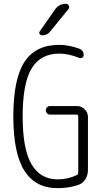

<svg xmlns="http://www.w3.org/2000/svg" viewBox="-20 -975 540 1005"><path d="M267.6 -924.8Q289.1 -955.1 325.2 -955.1Q335.9 -955.1 340.3 -944.8Q344.7 -934.6 337.9 -926.8L242.2 -809.6Q227.5 -790 200.2 -790Q192.4 -790 187.5 -797.4Q182.6 -804.7 188.5 -811.5ZM280.3 9.8Q166 9.8 107.9 -81.1Q49.8 -171.9 49.8 -365.2Q49.8 -562.5 108.4 -651.4Q167 -740.2 290 -740.2Q338.9 -740.2 393.6 -720.7Q418 -711.9 418 -686.5Q418 -677.7 410.6 -673.3Q403.3 -668.9 394.5 -671.9Q339.8 -694.3 290 -694.3Q192.4 -694.3 145.5 -616.7Q98.6 -539.1 98.6 -365.2Q98.6 -194.3 145 -115.2Q191.4 -36.1 282.2 -36.1Q335.9 -36.1 381.8 -58.6Q389.6 -61.5 389.6 -72.3V-366.2Q389.6 -375 380.9 -375H242.2Q233.4 -375 226.6 -381.8Q219.7 -388.7 219.7 -397.9Q219.7 -407.2 226.6 -413.6Q233.4 -419.9 242.2 -419.9H382.8Q406.2 -419.9 423.3 -402.8Q440.4 -385.7 440.4 -363.3V-85.9Q440.4 -58.6 426.8 -36.6Q413.1 -14.6 388.7 -6.8Q340.8 9.8 280.3 9.8Z"/></svg>

Font: Rounded-X Mgen+ 2m light
Style: Regular
Weight: 200
Designer: [Source Han Sans]
Ryoko NISHIZUKA  (kana & ideographs); Paul D. Hunt (Latin, Greek & Cyrillic); Wenlong ZHANG  (bopomofo
Version: Version 1.059.20150602